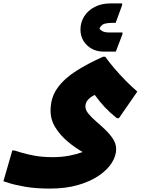

<svg xmlns="http://www.w3.org/2000/svg" viewBox="-64 -840 824 1124"><path d="M407 -667Q407 -709 428.5 -743.5Q450 -778 489.5 -799Q529 -820 583 -820H651V-810L613 -706H589Q566 -706 548 -701Q530 -696 518 -673Q534 -650 572 -650H653V-640L614 -538H540Q503 -538 472.5 -555Q442 -572 424.5 -601Q407 -630 407 -667ZM228 264Q143 264 82 253Q21 242 -11.5 231.5Q-44 221 -44 221L8 41H20Q31 44 61.5 53.5Q92 63 138.5 71.5Q185 80 245 80Q297 80 341 71.5Q385 63 420 50Q374 24 331 -12.5Q288 -49 260 -94Q232 -139 232 -192Q232 -269 272.5 -325Q313 -381 382.5 -425Q452 -469 540 -508H552Q574 -477 606 -439.5Q638 -402 673 -366.5Q708 -331 740 -304L632 -148H620Q579 -181 549.5 -212.5Q520 -244 491 -284Q471 -276 453.5 -258.5Q436 -241 436 -216Q436 -196 454 -174Q472 -152 499 -129Q526 -106 553 -80Q580 -54 598 -26Q616 2 616 33Q616 73 590 114Q564 155 513.5 189Q463 223 391.5 243.5Q320 264 228 264Z"/></svg>

Font: Kufam Black
Style: Regular
Weight: 900
Designer: Wael Morcos, Artur Schmal
Foundry: Original Type
Version: Version 1.301; ttfautohint (v1.8.3)